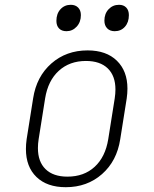

<svg xmlns="http://www.w3.org/2000/svg" viewBox="-20 -770 640 800"><path d="M88 -149Q88 -169 91 -190L118 -360Q132 -451 194 -505.5Q256 -560 345 -560Q423 -560 467 -517Q511 -474 511 -401Q511 -381 508 -360L481 -190Q467 -99 405 -44.5Q343 10 254 10Q176 10 132 -32.5Q88 -75 88 -149ZM431 -190 458 -360Q461 -380 461 -397Q461 -454 429 -485Q397 -516 338 -516Q270 -516 225 -475Q180 -434 168 -360L141 -190Q138 -171 138 -153Q138 -96 170 -65Q202 -34 261 -34Q330 -34 374.5 -75Q419 -116 431 -190ZM215 -683Q215 -713 232 -731.5Q249 -750 275 -750Q294 -750 305.5 -738.5Q317 -727 317 -707Q317 -678 299.5 -659Q282 -640 257 -640Q237 -640 226 -651.5Q215 -663 215 -683ZM415 -684Q415 -713 432.5 -731.5Q450 -750 476 -750Q495 -750 506 -738.5Q517 -727 517 -707Q517 -677 500.5 -658.5Q484 -640 458 -640Q438 -640 426.5 -652Q415 -664 415 -684Z"/></svg>

Font: JetBrains Mono Extra Light
Style: Italic
Weight: 200
Italic angle: -9°
Monospace: yes
Designer: Philipp Nurullin, Konstantin Bulenkov
Foundry: JetBrains
Version: 2.002